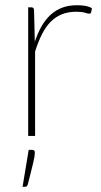

<svg xmlns="http://www.w3.org/2000/svg" viewBox="-20 -521 388 736"><path d="M113.5 -361Q124.5 -394.5 139.5 -420.5Q154.5 -446.5 174.2 -464.5Q194 -482.5 219 -491.8Q244 -501 275.5 -501Q290 -501 305.2 -498.8Q320.5 -496.5 332.5 -489.5L329.5 -474Q327.5 -468.5 322.5 -468.5Q317 -468.5 305.8 -472.2Q294.5 -476 272.5 -476Q241.5 -476 217.2 -466.2Q193 -456.5 174.2 -437.5Q155.5 -418.5 141 -390Q126.5 -361.5 114.5 -323.5V0H88V-493H100Q110 -493 110.5 -482ZM104 53.5Q109.5 53.5 111.5 56.5Q113.5 59.5 113.5 65.5Q113.5 71 112 80.5Q110.5 90 107 104.2Q103.5 118.5 98.5 138.8Q93.5 159 86.5 186Q85 190.5 82.8 192.8Q80.5 195 75 195H66.5L90 53.5Z"/></svg>

Font: Lato 2
Style: Regular
Weight: 200
Designer: Lukasz Dziedzic with Adam Twardoch and Botio Nikoltchev
Foundry: tyPoland Lukasz Dziedzic
Version: Version 2.015; 2015-08-06; http://www.latofonts.com/